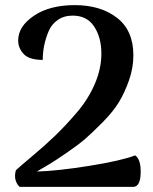

<svg xmlns="http://www.w3.org/2000/svg" viewBox="-20 -730 597 750"><path d="M57 0Q46 -9 41 -26Q36 -43 42 -65Q57 -79 107 -121Q157 -163 196.5 -201Q236 -239 280.5 -291Q325 -343 350.5 -402.5Q376 -462 376 -521Q376 -583 348 -626Q320 -669 264 -669Q230 -669 205.5 -652Q181 -635 169.5 -607Q158 -579 152.5 -552Q147 -525 147 -496Q94 -496 72.5 -519Q51 -542 51 -572Q51 -627 112.5 -668.5Q174 -710 272 -710Q373 -710 437 -660.5Q501 -611 501 -514Q501 -465 484 -416.5Q467 -368 444.5 -331Q422 -294 381.5 -253Q341 -212 314 -188.5Q287 -165 239.5 -132.5Q192 -100 176.5 -91Q161 -82 124 -60Q203 -62 328 -82Q453 -102 508 -123Q531 -107 529.5 -54Q528 -1 501 0Z"/></svg>

Font: Arima Koshi Semi Bold
Style: Regular
Weight: 600
Designer: Joana Correia and Natanael Gama
Foundry: NDISCOVER
Version: Version 1.019;PS 001.019;hotconv 1.0.88;makeotf.lib2.5.64775